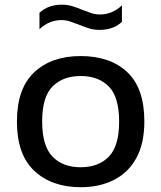

<svg xmlns="http://www.w3.org/2000/svg" viewBox="-20 -792 690 822"><path d="M325.5 9.5Q202.5 9.5 127.5 -60Q52.5 -129.5 52.5 -272Q52.5 -412.5 126.2 -482.2Q200 -552 325.5 -552Q451.5 -552 524.8 -483.2Q598 -414.5 598 -272Q598 -178 563.8 -115.5Q529.5 -53 468 -21.8Q406.5 9.5 325.5 9.5ZM325.5 -76Q401.5 -76 445.8 -121.2Q490 -166.5 490 -271Q490 -377 445.8 -421.8Q401.5 -466.5 325.5 -466.5Q249 -466.5 204.8 -421.8Q160.5 -377 160.5 -272.5Q160.5 -167 204.8 -121.5Q249 -76 325.5 -76ZM405.5 -664Q381.5 -664 359.5 -671Q337.5 -678 317.5 -686.5Q298.5 -694 280.2 -700Q262 -706 243 -706Q190.5 -706 149 -667V-737Q185.5 -772 245.5 -772Q269.5 -772 291.5 -765Q313.5 -758 333.5 -749.5Q352.5 -742 370.8 -736Q389 -730 408 -730Q460.5 -730 502 -769V-698.5Q465.5 -664 405.5 -664Z"/></svg>

Font: Encode Sans Expanded Medium
Style: Regular
Weight: 500
Width: 7
Designer: Multiple Designers
Foundry: Impallari Type
Version: Version 3.000; ttfautohint (v1.8.3) -l 8 -r 50 -G 200 -x 14 